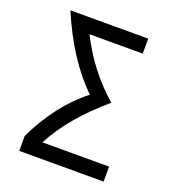

<svg xmlns="http://www.w3.org/2000/svg" viewBox="-133 -836 852 940"><g transform="rotate(20 293.0 -366.0)"><path d="M73.2 0V-78.1Q165 -268.6 303.7 -376.5Q166 -511.7 73.2 -732.4H478.5V-654.3H201.2Q281.2 -493.2 416 -375.5Q243.2 -228.5 165.5 -78.1H512.7V0Z"/></g></svg>

Font: Consola Mono
Style: Book
Weight: 400
Monospace: yes
Version: Version 2.001